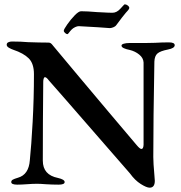

<svg xmlns="http://www.w3.org/2000/svg" viewBox="-20 -850 838 888"><path d="M581 -48 473 -172Q227 -455 206 -478Q195 -493 188 -493Q184 -493 182 -486.5Q180 -480 180 -472Q178 -280 178 -107Q178 -41 248 -27Q279 -20 279 -8Q279 4 251 4Q221 4 191 2Q167 0 151 0Q131 0 105 2Q79 4 60 4Q32 4 32 -8Q32 -15 39 -19Q46 -23 63 -28Q113 -42 118 -109Q125 -177 131 -286Q137 -395 137 -507Q137 -556 113 -580Q89 -604 41 -620Q32 -623 21.5 -629Q11 -635 11 -643Q11 -651 18.5 -654.5Q26 -658 35 -658Q77 -658 110 -655Q164 -653 204 -653Q211 -653 215.5 -649.5Q220 -646 226 -638L343 -498Q407 -422 483 -331.5Q559 -241 612 -179Q627 -161 634 -161Q643 -161 644 -180V-406V-561Q643 -582 624 -597.5Q605 -613 580 -619Q564 -622 553 -627Q542 -632 542 -639Q542 -645 553 -648Q564 -651 577 -651H648L697 -652Q729 -654 761 -654Q788 -654 788 -641Q788 -627 757 -621Q721 -614 708 -602.5Q695 -591 694 -565Q689 -295 689 -124Q689 -96 694 -41L696 -14Q696 18 672 18Q658 18 631 1Q604 -16 581 -48ZM275 -708Q275 -714 291 -737Q307 -760 325.5 -779Q344 -798 355 -798Q383 -798 429 -794L450 -793Q482 -791 500 -791Q520 -791 537 -810Q543 -816 549 -823Q555 -830 557 -830Q564 -830 571 -824.5Q578 -819 578 -813Q578 -809 571 -801Q564 -793 562 -791Q549 -776 518 -734Q513 -727 503.5 -723.5Q494 -720 488 -720Q482 -720 432 -724Q350 -729 344 -729Q337 -729 327.5 -724.5Q318 -720 312 -714Q305 -707 299.5 -699.5Q294 -692 292 -692Q287 -692 281 -697.5Q275 -703 275 -708Z"/></svg>

Font: EB Garamond Medium
Style: Regular
Weight: 500
Designer: Georg Duffner and Octavio Pardo
Foundry: Georg Duffner
Version: Version 1.000